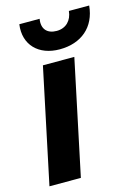

<svg xmlns="http://www.w3.org/2000/svg" viewBox="-114 -806 620 868"><g transform="rotate(-15 196.0 -371.5)"><path d="M7 0H154L267 -536H120ZM213 -586C314 -586 383 -644 392 -743H297C293 -700 265 -670 221 -670C177 -670 152 -696 160 -743H65C52 -649 114 -586 213 -586Z"/></g></svg>

Font: Mona Sans
Style: Bold Italic
Weight: 700
Italic angle: -11.7°
Designer: Deni Anggara
Foundry: GitHub
Version: Version 2.000;Glyphs 3.2.3 (3260)